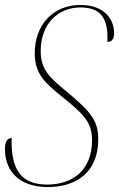

<svg xmlns="http://www.w3.org/2000/svg" viewBox="-31 -744 480 774"><path d="M162 10C282 10 365 -54 365 -182C365 -255 339 -291 235 -377C168 -432 133 -465 133 -538C133 -648 203 -714 294 -714C388 -714 405 -654 402 -575C419 -575 429 -586 429 -610C429 -661 395 -724 293 -724C179 -724 109 -639 109 -530C109 -446 151 -409 218 -355C312 -280 340 -248 340 -178C340 -62 266 0 159 0C54 0 12 -61 16 -188C1 -186 -11 -178 -11 -143C-11 -60 40 10 162 10Z"/></svg>

Font: Noto Serif Display Condensed Thin
Style: Italic
Weight: 100
Width: 3
Italic angle: -12°
Designer: Monotype Design Team
Foundry: Monotype Imaging Inc.
Version: Version 2.009